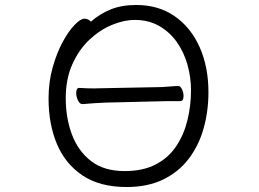

<svg xmlns="http://www.w3.org/2000/svg" viewBox="-20 -733 1040 771"><path d="M345 -646Q380 -677 424 -695Q468 -713 527 -713Q617 -713 682 -667.5Q747 -622 782 -543Q817 -464 817 -363Q817 -286 797.5 -217Q778 -148 737.5 -95Q697 -42 635 -12Q573 18 488 18Q381 18 311.5 -28.5Q242 -75 208.5 -155Q175 -235 175 -337Q175 -404 191.5 -462.5Q208 -521 232 -565Q256 -609 280 -633.5Q304 -658 319 -658Q327 -658 334 -654.5Q341 -651 345 -646ZM480 -46Q554 -46 605 -72.5Q656 -99 687 -145Q718 -191 732.5 -249.5Q747 -308 747 -371Q747 -422 733 -472.5Q719 -523 690.5 -563.5Q662 -604 619.5 -628.5Q577 -653 521 -653Q478 -653 429.5 -633Q381 -613 339 -573.5Q297 -534 270.5 -475Q244 -416 244 -339Q244 -259 269 -192.5Q294 -126 346 -86Q398 -46 480 -46ZM695 -388Q704 -388 710.5 -375Q717 -362 717 -348Q717 -327 704 -327Q686 -327 659 -327Q632 -327 612 -326L404 -321Q382 -320 357 -318.5Q332 -317 312 -315H311Q300 -315 293 -330Q286 -345 286 -359Q286 -380 298 -380H299Q313 -379 327.5 -378.5Q342 -378 358 -378Q369 -378 380.5 -378.5Q392 -379 403 -379L611 -383Q629 -383 653.5 -385Q678 -387 694 -388Z"/></svg>

Font: Moon Stars Kai HW
Style: Regular
Weight: 400
Designer: GuiWonder
Version: Version 1.101